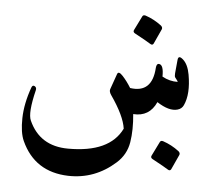

<svg xmlns="http://www.w3.org/2000/svg" viewBox="-56 -654 1104 963"><g transform="rotate(5 496.0 -173.0)"><path d="M817.4 -381.8Q819.8 -409.2 845 -386.5Q870.1 -363.8 878.9 -314Q896 -217.3 869.1 -159.2Q860.4 -140.1 839.4 -134.3Q797.4 -122.1 735.4 -162.6Q701.2 -86.4 619.6 -92.3Q627.4 -13.7 617.2 49.6Q606.9 112.8 558.6 155.8Q455.6 248 321.8 244.6Q152.8 239.7 85 90.8Q65.9 49.3 67.6 -24.2Q69.3 -97.7 99.1 -180.7Q104.5 -194.8 115.2 -188.7Q126 -182.6 122.6 -168.9Q93.8 -51.3 111.3 -14.6Q166.5 108.4 308.6 108.9Q517.6 109.9 578.6 -15.1Q569.8 -79.1 501.5 -177.2Q489.7 -194.3 493.7 -206.5L521.5 -285.2Q527.8 -302.7 550.3 -278.3Q572.8 -253.9 592.8 -221.2Q704.6 -204.6 712.4 -333Q713.9 -355 727.1 -354Q750.5 -351.6 749.5 -292.5Q786.6 -271.5 828.1 -272.5Q827.1 -276.9 814 -293Q809.6 -298.3 811 -314.5ZM622.6 -585Q627 -593.3 638.7 -589.8Q682.1 -575.2 719.2 -546.9Q729 -538.6 725.6 -528.8L690.9 -453.1Q685.1 -442.9 673.3 -450.9Q661.6 -459 593.3 -496.1Q582 -502.4 586.9 -512.7ZM765.1 35.2Q769.5 26.9 781.2 30.3Q824.7 44.9 861.8 73.2Q871.6 81.5 868.2 91.3L833.5 167Q827.6 177.2 815.9 169.2Q804.2 161.1 735.8 124Q724.6 117.7 729.5 107.4Z"/></g></svg>

Font: Amiri
Style: Bold Slanted
Weight: 700
Italic angle: 9°
Designer: Khaled Hosny
Version: Version 000.107